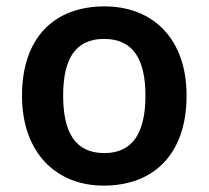

<svg xmlns="http://www.w3.org/2000/svg" viewBox="-20 -638 654 602"><path d="M565 -338C565 -518 458 -618 308 -618C148 -618 49 -518 49 -338C49 -158 157 -56 305 -56C465 -56 565 -158 565 -338ZM178 -338C178 -453 216 -516 306 -516C397 -516 436 -453 436 -338C436 -223 397 -158 307 -158C216 -158 178 -223 178 -338Z"/></svg>

Font: Noto Sans Malayalam UI SemiBold
Style: Regular
Weight: 600
Designer: Jelle Bosma - Monotype Design Team
Foundry: Monotype Imaging Inc.
Version: Version 2.104